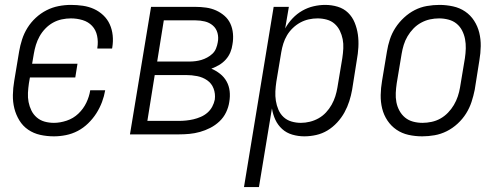

<svg xmlns="http://www.w3.org/2000/svg" viewBox="-20 -548 2040 783"><path d="M200 8Q171 8 144 2Q117 -4 95 -19Q73 -34 59 -57Q45 -80 38.5 -106Q32 -132 32.5 -160.5Q33 -189 38 -218L58 -338Q62 -362 70 -387Q78 -412 92 -434.5Q106 -457 126 -475.5Q146 -494 169.5 -506Q193 -518 218.5 -523Q244 -528 269 -528Q294 -528 318 -524.5Q342 -521 363 -511.5Q384 -502 401 -486Q418 -470 427.5 -449Q437 -428 439.5 -404Q442 -380 438 -355Q438 -354 437.5 -352.5Q437 -351 437 -350H377Q377 -351 377 -352Q377 -353 377 -353Q381 -378 376 -402Q371 -426 355.5 -442.5Q340 -459 317 -466Q294 -473 269 -473Q251 -473 232 -469Q213 -465 196 -455.5Q179 -446 165 -431.5Q151 -417 141.5 -400Q132 -383 126.5 -365Q121 -347 118 -329L111 -288H296L287 -232H102L98 -209Q95 -189 94 -169.5Q93 -150 96.5 -132Q100 -114 108 -97.5Q116 -81 130 -69Q144 -57 162 -52Q180 -47 200 -47Q225 -47 252 -56Q279 -65 299.5 -84.5Q320 -104 332 -129Q344 -154 348 -180H409Q405 -156 396 -132Q387 -108 373 -86Q359 -64 339.5 -45Q320 -26 297 -14Q274 -2 249 3Q224 8 200 8Z M510 0 596 -520H777Q799 -520 820.5 -517Q842 -514 861 -505.5Q880 -497 895.5 -483.5Q911 -470 919.5 -451.5Q928 -433 930 -411Q932 -389 928 -367Q926 -351 919.5 -335Q913 -319 901 -305.5Q889 -292 873.5 -283Q858 -274 842 -268Q861 -260 877.5 -247Q894 -234 904 -216Q914 -198 916.5 -176.5Q919 -155 915 -132Q912 -111 902 -90Q892 -69 875 -53Q858 -37 837.5 -26.5Q817 -16 795.5 -10Q774 -4 752.5 -2Q731 0 710 0ZM621 -297H752Q764 -297 776.5 -298.5Q789 -300 801 -303.5Q813 -307 825 -313.5Q837 -320 846.5 -329Q856 -338 861 -350.5Q866 -363 868 -375Q872 -395 867 -413.5Q862 -432 848 -444Q834 -456 815.5 -460.5Q797 -465 777 -465H648ZM710 -55Q724 -55 739 -56.5Q754 -58 769 -61.5Q784 -65 799 -71.5Q814 -78 826 -88.5Q838 -99 845.5 -113Q853 -127 856 -142Q859 -166 851 -187Q843 -208 825 -220.5Q807 -233 784.5 -237.5Q762 -242 738 -242H611L581 -55Z M975 215 1096 -520H1158L1143 -432Q1155 -454 1173 -473Q1191 -492 1213 -504.5Q1235 -517 1259 -522.5Q1283 -528 1306 -528Q1333 -528 1357.5 -520.5Q1382 -513 1399.5 -496Q1417 -479 1426.5 -455.5Q1436 -432 1439.5 -407Q1443 -382 1441.5 -355.5Q1440 -329 1435 -302L1416 -182Q1412 -159 1404.5 -135.5Q1397 -112 1385 -90Q1373 -68 1355 -48.5Q1337 -29 1315.5 -16Q1294 -3 1269.5 2.5Q1245 8 1221 8Q1196 8 1172 1Q1148 -6 1130.5 -22Q1113 -38 1103 -59.5Q1093 -81 1089 -106L1036 215ZM1207 -47Q1225 -47 1243.5 -51.5Q1262 -56 1279 -65.5Q1296 -75 1309.5 -89.5Q1323 -104 1332.5 -121Q1342 -138 1347.5 -155.5Q1353 -173 1356 -191L1376 -311Q1379 -331 1380 -350.5Q1381 -370 1377.5 -388Q1374 -406 1366 -422.5Q1358 -439 1344.5 -451Q1331 -463 1312.5 -468Q1294 -473 1275 -473Q1257 -473 1239 -469Q1221 -465 1204.5 -456Q1188 -447 1174 -433.5Q1160 -420 1150.5 -404Q1141 -388 1135.5 -370.5Q1130 -353 1127 -335L1107 -215Q1104 -195 1103 -175.5Q1102 -156 1105 -137Q1108 -118 1115.5 -100.5Q1123 -83 1136.5 -70.5Q1150 -58 1168.5 -52.5Q1187 -47 1207 -47Z M1702 8Q1673 8 1646 2Q1619 -4 1597 -19Q1575 -34 1560 -56.5Q1545 -79 1538.5 -105.5Q1532 -132 1532.5 -160.5Q1533 -189 1538 -218L1558 -338Q1562 -363 1570 -387.5Q1578 -412 1592.5 -434.5Q1607 -457 1627.5 -476Q1648 -495 1671.5 -507Q1695 -519 1721 -523.5Q1747 -528 1772 -528Q1800 -528 1827.5 -522Q1855 -516 1877 -501Q1899 -486 1913.5 -463.5Q1928 -441 1934.5 -414.5Q1941 -388 1940.5 -359.5Q1940 -331 1935 -302L1916 -182Q1911 -157 1903 -132.5Q1895 -108 1881 -85.5Q1867 -63 1846.5 -44Q1826 -25 1802 -13Q1778 -1 1752.5 3.5Q1727 8 1702 8ZM1703 -47Q1721 -47 1740 -51Q1759 -55 1776 -64.5Q1793 -74 1807 -88.5Q1821 -103 1831 -120Q1841 -137 1847 -155Q1853 -173 1856 -191L1876 -311Q1879 -331 1879.5 -350.5Q1880 -370 1876.5 -388.5Q1873 -407 1864.5 -423.5Q1856 -440 1842 -451.5Q1828 -463 1809 -468Q1790 -473 1771 -473Q1752 -473 1733.5 -469Q1715 -465 1697.5 -455.5Q1680 -446 1666 -431.5Q1652 -417 1642 -400Q1632 -383 1626.5 -365Q1621 -347 1618 -329L1598 -209Q1595 -189 1594 -169.5Q1593 -150 1596.5 -131.5Q1600 -113 1609 -96.5Q1618 -80 1632 -68.5Q1646 -57 1664.5 -52Q1683 -47 1703 -47Z"/></svg>

Font: Iosevka SS04 Light Oblique
Style: Regular
Weight: 300
Italic angle: -9°
Monospace: yes
Designer: Belleve Invis
Foundry: Belleve Invis
Version: Version 19.0.0; ttfautohint (v1.8.4)